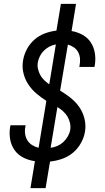

<svg xmlns="http://www.w3.org/2000/svg" viewBox="-20 -863 540 990"><path d="M137 107 160 -32Q129 -36 101 -50Q73 -64 55.5 -88.5Q38 -113 32.5 -144Q27 -175 32 -207L34 -217H112L111 -211Q107 -192 109.5 -173Q112 -154 121.5 -139Q131 -124 146.5 -114.5Q162 -105 179 -101L219 -343Q192 -360 168 -380.5Q144 -401 126.5 -427Q109 -453 101 -485.5Q93 -518 99 -552Q104 -582 119 -610Q134 -638 158 -659Q182 -680 212 -691Q242 -702 271 -705L294 -843H372L349 -703Q379 -698 405.5 -683.5Q432 -669 448 -644.5Q464 -620 469 -589.5Q474 -559 469 -528L467 -518H389L390 -524Q394 -543 392.5 -561Q391 -579 383 -594Q375 -609 360.5 -619Q346 -629 330 -633L290 -396Q318 -379 344 -358.5Q370 -338 388.5 -311.5Q407 -285 415.5 -251.5Q424 -218 418 -183Q413 -153 396.5 -124Q380 -95 355 -74.5Q330 -54 299 -43.5Q268 -33 238 -30L215 107ZM234 -428 268 -634Q251 -631 235.5 -623Q220 -615 207 -602.5Q194 -590 186 -574Q178 -558 175 -542Q172 -524 176 -507Q180 -490 188 -475.5Q196 -461 208 -449.5Q220 -438 234 -428ZM241 -101Q259 -103 276 -110.5Q293 -118 306.5 -130.5Q320 -143 329.5 -159.5Q339 -176 342 -193Q345 -212 340.5 -230.5Q336 -249 327 -263.5Q318 -278 304.5 -290Q291 -302 276 -311Z"/></svg>

Font: Iosevka Custom
Style: Italic
Weight: 400
Italic angle: -9°
Monospace: yes
Designer: Belleve Invis
Foundry: Belleve Invis
Version: Version 30.3.3; ttfautohint (v1.8.3)